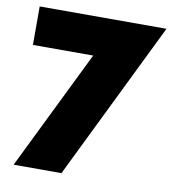

<svg xmlns="http://www.w3.org/2000/svg" viewBox="-80 -654 761 850"><g transform="rotate(10 300.0 -229.0)"><path d="M301 -411H30V-584H600L253 126H38Z"/></g></svg>

Font: Raleway-v4020 Black
Style: Regular
Weight: 900
Designer: Matt McInerney, Pablo Impallari, Rodrigo Fuenzalida
Foundry: Matt McInerney, Pablo Impallari, Rodrigo Fuenzalida
Version: Version 4.020;PS 004.020;hotconv 1.0.88;makeotf.lib2.5.64775